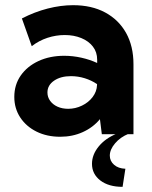

<svg xmlns="http://www.w3.org/2000/svg" viewBox="-20 -518 585 741"><path d="M495.1 0H373L365.7 -58.1Q338.9 -25.9 299.3 -8.1Q259.8 9.8 212.4 9.8Q161.1 9.8 121.1 -10Q81.1 -29.8 58.1 -64.7Q35.2 -99.6 35.2 -144Q35.2 -190.9 60.1 -226.6Q85 -262.2 128.7 -282.5Q172.4 -302.7 228 -302.7Q260.7 -302.7 293.7 -295.4Q326.7 -288.1 355 -274.9V-287.6Q355 -316.9 338.6 -338.1Q322.3 -359.4 293.7 -371.1Q265.1 -382.8 230 -382.8Q196.3 -382.8 163.3 -372.1Q130.4 -361.3 102.5 -339.8L64.5 -446.8Q113.8 -472.2 164.3 -485.1Q214.8 -498 262.2 -498Q333.5 -498 385.7 -470Q438 -441.9 466.6 -390.9Q495.1 -339.8 495.1 -270ZM243.2 -98.1Q271 -98.1 296.4 -110.4Q321.8 -122.6 337.6 -143.6Q353.5 -164.6 354.5 -189.9V-193.4Q333 -208 306.9 -216.1Q280.8 -224.1 253.9 -224.1Q213.9 -224.1 188.5 -206.5Q163.1 -189 163.1 -161.1Q163.1 -143.1 173.6 -128.7Q184.1 -114.3 202.1 -106.2Q220.2 -98.1 243.2 -98.1ZM453.1 203.1Q399.4 203.1 367.2 178.5Q335 153.8 335 114.3Q335 79.1 360.6 47.6Q386.2 16.1 430.2 -2H477.1Q444.3 11.2 424.1 35.2Q403.8 59.1 403.8 82.5Q403.8 103.5 420.2 117.9Q436.5 132.3 463.9 133.3Z"/></svg>

Font: Kumbh Sans
Style: Bold
Weight: 700
Version: Version 1.005